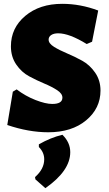

<svg xmlns="http://www.w3.org/2000/svg" viewBox="-20 -679 568 1003"><path d="M305 -659Q400 -659 493 -624L461 -461L433 -449Q342 -505 284 -505Q261 -505 247.5 -496Q234 -487 234 -472Q234 -452 262 -434.5Q290 -417 329.5 -400.5Q369 -384 409 -362Q449 -340 477 -299.5Q505 -259 505 -206Q505 -113 430 -50.5Q355 12 232 12Q130 12 18 -26L47 -200L67 -212Q113 -177 165.5 -156.5Q218 -136 253 -136Q306 -136 306 -169Q306 -190 278.5 -208Q251 -226 211.5 -242.5Q172 -259 132 -280.5Q92 -302 64.5 -342.5Q37 -383 37 -437Q37 -533 112 -596Q187 -659 305 -659ZM306 25Q347 65 347 116Q347 213 217 304L165 258L163 246Q211 204 211 153Q211 117 183 89V75Q244 40 306 25Z"/></svg>

Font: Alegreya Sans SC Black
Style: Regular
Weight: 900
Designer: Juan Pablo del Peral
Foundry: Huerta Tipografica
Version: Version 2.007